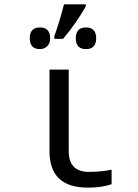

<svg xmlns="http://www.w3.org/2000/svg" viewBox="-20 -858 640 888"><path d="M297.9 -536.1V-158.2Q297.9 -63 392.1 -63Q446.8 -63 496.1 -73.2V-5.9Q450.7 9.8 386.2 9.8Q209 9.8 209 -158.2V-536.1ZM231.4 -690.9Q255.9 -758.8 275.9 -837.9H376.5V-828.1Q331.1 -748 271.5 -678.2H231.4ZM164.6 -731Q211.9 -731 211.9 -681.2Q211.9 -657.2 198.2 -644Q184.6 -630.9 164.6 -630.9Q117.7 -630.9 117.7 -681.2Q117.7 -731 164.6 -731ZM377.4 -731Q424.8 -731 424.8 -681.2Q424.8 -630.9 377.4 -630.9Q330.6 -630.9 330.6 -681.2Q330.6 -731 377.4 -731Z"/></svg>

Font: Droid Sans Mono
Style: Regular
Weight: 400
Monospace: yes
Foundry: Ascender Corporation
Version: Version 1.00 build 112